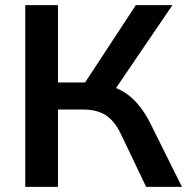

<svg xmlns="http://www.w3.org/2000/svg" viewBox="-20 -725 730 745"><path d="M78 0V-705H205V-405H325L299 -388L507 -705H649L417 -364L368 -400Q436 -390 481.5 -353.5Q527 -317 561 -251L686 0H547L450 -203Q425 -256 390.5 -278Q356 -300 303 -300H205V0Z"/></svg>

Font: Mulish ExtraLight
Style: Regular
Weight: 200
Designer: Vernon Adams
Foundry: Vernon Adams
Version: Version 3.603